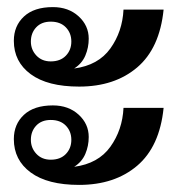

<svg xmlns="http://www.w3.org/2000/svg" viewBox="-20 -533 507 541"><path d="M129 -513Q173 -513 201.5 -487Q230 -461 230 -424Q230 -399 220.5 -376.5Q211 -354 189 -340Q257 -349 291 -396.5Q325 -444 328 -506H441Q430 -397 366.5 -343Q303 -289 203 -289Q114 -289 66.5 -324Q19 -359 19 -418Q19 -460 47.5 -486.5Q76 -513 129 -513ZM123 -360Q150 -360 165.5 -376Q181 -392 181 -416Q181 -440 165.5 -456Q150 -472 123 -472Q97 -472 82 -456Q67 -440 67 -416Q67 -393 82.5 -376.5Q98 -360 123 -360ZM129 -236Q173 -236 201.5 -210Q230 -184 230 -147Q230 -122 220.5 -99.5Q211 -77 189 -63Q257 -72 291 -119.5Q325 -167 328 -229H441Q430 -120 366.5 -66Q303 -12 203 -12Q114 -12 66.5 -47Q19 -82 19 -141Q19 -183 47.5 -209.5Q76 -236 129 -236ZM123 -83Q150 -83 165.5 -99Q181 -115 181 -139Q181 -163 165.5 -179Q150 -195 123 -195Q97 -195 82 -179Q67 -163 67 -139Q67 -116 82.5 -99.5Q98 -83 123 -83Z"/></svg>

Font: Taviraj ExtraBold
Style: Regular
Weight: 800
Designer: Katatrad Team
Foundry: CadsonDemak
Version: Version 1.001